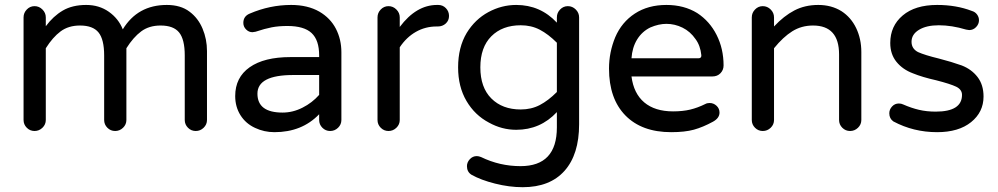

<svg xmlns="http://www.w3.org/2000/svg" viewBox="-20 -529 4077 784"><path d="M825.2 -320.3V-39.1Q825.2 -20.5 811.5 -7.3Q797.9 5.9 779.3 5.9Q760.7 5.9 747.6 -7.3Q734.4 -20.5 734.4 -39.1V-302.7Q734.4 -368.2 711.4 -396.5Q688.5 -424.8 635.7 -424.8Q588.9 -424.8 556.6 -400.9Q524.4 -377 496.1 -332V-39.1Q496.1 -20.5 482.4 -7.3Q468.8 5.9 450.2 5.9Q431.6 5.9 418.5 -7.3Q405.3 -20.5 405.3 -39.1V-302.7Q405.3 -368.2 382.3 -396.5Q359.4 -424.8 306.6 -424.8Q259.8 -424.8 227.5 -400.9Q195.3 -377 167 -332V-39.1Q167 -20.5 153.3 -7.3Q139.6 5.9 121.1 5.9Q102.5 5.9 89.4 -7.3Q76.2 -20.5 76.2 -39.1V-458Q76.2 -476.6 89.4 -490.2Q102.5 -503.9 121.1 -503.9Q139.6 -503.9 153.3 -490.2Q167 -476.6 167 -458V-421.9Q197.3 -462.9 236.3 -485.8Q275.4 -508.8 332 -508.8Q384.8 -508.8 424.3 -481Q463.9 -453.1 481.4 -409.2Q542 -508.8 661.1 -508.8Q717.8 -508.8 753.9 -481.4Q789.1 -455.1 807.1 -412.1Q825.2 -369.1 825.2 -320.3Z M1021.5 -6.8Q983.4 -24.4 961.9 -58.6Q940.4 -92.8 940.4 -136.7Q940.4 -212.9 999.5 -254.4Q1058.6 -295.9 1166 -295.9H1283.2V-302.7Q1283.2 -365.2 1252.4 -394Q1221.7 -422.9 1153.3 -422.9Q1118.2 -422.9 1089.8 -417.5Q1061.5 -412.1 1023.4 -399.4L1010.7 -397.5Q996.1 -397.5 984.9 -408.7Q973.6 -419.9 973.6 -435.5Q973.6 -462.9 1000 -473.6Q1082 -508.8 1168.9 -508.8Q1236.3 -508.8 1284.2 -481.4Q1329.1 -455.1 1351.6 -411.6Q1374 -368.2 1374 -315.4V-39.1Q1374 -20.5 1360.4 -7.3Q1346.7 5.9 1328.1 5.9Q1309.6 5.9 1296.4 -7.3Q1283.2 -20.5 1283.2 -39.1V-62.5Q1212.9 10.7 1100.6 10.7Q1058.6 10.7 1021.5 -6.8ZM1283.2 -141.6V-222.7H1177.7Q1031.2 -222.7 1031.2 -146.5Q1031.2 -69.3 1133.8 -69.3Q1175.8 -69.3 1215.3 -89.4Q1254.9 -109.4 1283.2 -141.6Z M1521.5 -39.1V-458Q1521.5 -476.6 1534.7 -490.2Q1547.9 -503.9 1566.4 -503.9Q1585 -503.9 1598.6 -490.2Q1612.3 -476.6 1612.3 -458V-418.9Q1679.7 -508.8 1764.6 -508.8H1769.5Q1788.1 -508.8 1800.8 -495.6Q1813.5 -482.4 1813.5 -463.9Q1813.5 -445.3 1800.3 -433.1Q1787.1 -420.9 1767.6 -420.9H1762.7Q1716.8 -420.9 1678.2 -398.9Q1639.6 -377 1612.3 -335.9V-39.1Q1612.3 -20.5 1598.6 -7.3Q1585 5.9 1566.4 5.9Q1547.9 5.9 1534.7 -7.3Q1521.5 -20.5 1521.5 -39.1Z M1905.3 184.6Q1886.7 172.9 1886.7 149.4Q1886.7 133.8 1898.4 121.1Q1910.2 108.4 1926.8 108.4Q1934.6 108.4 1944.3 112.3Q2020.5 149.4 2105.5 149.4Q2253.9 149.4 2253.9 -8.8V-71.3Q2186.5 1 2087.9 1Q2029.3 1 1976.6 -28.3Q1918.9 -58.6 1884.8 -116.7Q1850.6 -174.8 1850.6 -253.9Q1850.6 -335.9 1885.7 -394.5Q1919.9 -450.2 1974.1 -479.5Q2028.3 -508.8 2087.9 -508.8Q2186.5 -508.8 2253.9 -436.5V-458Q2253.9 -476.6 2267.1 -490.2Q2280.3 -503.9 2298.8 -503.9Q2317.4 -503.9 2331.1 -490.2Q2344.7 -476.6 2344.7 -458V-21.5Q2344.7 101.6 2285.2 168.5Q2225.6 235.4 2114.3 235.4Q2059.6 235.4 2001.5 220.7Q1943.4 206.1 1905.3 184.6ZM2253.9 -153.3V-354.5Q2218.8 -389.6 2184.1 -407.7Q2149.4 -425.8 2106.4 -425.8Q2031.2 -425.8 1986.3 -380.9Q1941.4 -335.9 1941.4 -253.9Q1941.4 -171.9 1986.3 -127Q2031.2 -82 2106.4 -82Q2149.4 -82 2184.1 -100.1Q2218.8 -118.2 2253.9 -153.3Z M2466.8 -249Q2466.8 -315.4 2492.2 -377Q2518.6 -438.5 2572.3 -473.6Q2626 -508.8 2701.2 -508.8Q2773.4 -508.8 2827.1 -475.6Q2877.9 -442.4 2906.2 -386.2Q2934.6 -330.1 2934.6 -261.7Q2934.6 -243.2 2921.9 -230Q2909.2 -216.8 2888.7 -216.8H2558.6Q2567.4 -147.5 2610.8 -110.8Q2654.3 -74.2 2728.5 -74.2Q2767.6 -74.2 2798.3 -81.5Q2829.1 -88.9 2860.4 -104.5Q2867.2 -108.4 2877.9 -108.4Q2893.6 -108.4 2905.8 -97.2Q2918 -85.9 2918 -69.3Q2918 -46.9 2891.6 -32.2Q2850.6 -9.8 2813.5 0.5Q2776.4 10.7 2720.7 10.7Q2600.6 10.7 2533.7 -57.6Q2466.8 -126 2466.8 -249ZM2843.8 -303.7Q2839.8 -342.8 2820.3 -369.1Q2798.8 -400.4 2767.1 -416Q2735.4 -431.6 2701.2 -431.6Q2669.9 -431.6 2635.7 -417Q2601.6 -400.4 2581.5 -367.7Q2561.5 -335 2558.6 -291H2832Q2844.7 -291 2843.8 -303.7Z M3049.8 -39.1V-458Q3049.8 -476.6 3063 -490.2Q3076.2 -503.9 3094.7 -503.9Q3113.3 -503.9 3127 -490.2Q3140.6 -476.6 3140.6 -458V-420.9Q3180.7 -463.9 3223.6 -486.3Q3266.6 -508.8 3321.3 -508.8Q3375 -508.8 3416 -483.4Q3455.1 -458 3476.1 -414.1Q3497.1 -370.1 3497.1 -316.4V-39.1Q3497.1 -20.5 3483.4 -7.3Q3469.7 5.9 3451.2 5.9Q3432.6 5.9 3419.4 -7.3Q3406.2 -20.5 3406.2 -39.1V-306.6Q3406.2 -424.8 3299.8 -424.8Q3252.9 -424.8 3215.3 -401.4Q3177.7 -377.9 3140.6 -332V-39.1Q3140.6 -20.5 3127 -7.3Q3113.3 5.9 3094.7 5.9Q3076.2 5.9 3063 -7.3Q3049.8 -20.5 3049.8 -39.1Z M3627.9 -33.2Q3611.3 -44.9 3611.3 -66.4Q3611.3 -82 3622.6 -94.2Q3633.8 -106.4 3650.4 -106.4Q3660.2 -106.4 3668 -102.5Q3701.2 -87.9 3732.4 -80.6Q3763.7 -73.2 3800.8 -73.2Q3908.2 -73.2 3908.2 -141.6Q3908.2 -163.1 3884.8 -174.8Q3860.4 -186.5 3802.7 -201.2Q3746.1 -213.9 3708 -229.5Q3666 -245.1 3640.6 -276.4Q3615.2 -307.6 3615.2 -353.5Q3615.2 -422.9 3666 -465.8Q3716.8 -508.8 3806.6 -508.8Q3884.8 -508.8 3948.2 -484.4Q3961.9 -480.5 3969.7 -469.7Q3977.5 -459 3977.5 -446.3Q3977.5 -430.7 3965.8 -418.5Q3954.1 -406.2 3937.5 -406.2L3924.8 -408.2Q3866.2 -425.8 3813.5 -425.8Q3762.7 -425.8 3732.4 -407.2Q3702.1 -388.7 3702.1 -358.4Q3702.1 -330.1 3728.5 -316.4Q3756.8 -303.7 3813.5 -290Q3866.2 -276.4 3907.2 -261.7Q3947.3 -246.1 3971.7 -214.4Q3996.1 -182.6 3996.1 -134.8Q3996.1 -71.3 3945.3 -30.3Q3894.5 10.7 3806.6 10.7Q3710 10.7 3627.9 -33.2Z"/></svg>

Font: jf-openhuninn-1.0
Style: Regular
Weight: 400
Designer: [Kosugi Maru]
      Designed by Motoya company      

      [Varela Round]
      Joe Prince(Latin component); Avraham Co
Foundry: justfont CO.,LTD.
Version: 1.0